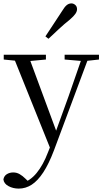

<svg xmlns="http://www.w3.org/2000/svg" viewBox="-30 -838 602 1129"><path d="M80 271Q47 271 20 256.5Q-7 242 -10 217Q-6 196 10.5 186Q27 176 48 176Q68 176 85.5 186Q103 196 120 213L149 241L117 257L97 240Q147 226 185.5 179Q224 132 252 58L281 -15L285 -28L374 -274L458 -516H497L287 47Q257 126 224.5 175.5Q192 225 156.5 248Q121 271 80 271ZM272 51 44 -516H135L304 -59L310 -46ZM-8 -488V-516H240V-488L133 -478H91ZM350 -488V-516H552V-488L470 -479H455ZM237 -624Q261 -661 285.5 -697.5Q310 -734 335 -773Q350 -798 362.5 -808Q375 -818 390 -818Q402 -818 412.5 -809Q423 -800 423 -784Q423 -771 413.5 -757Q404 -743 381 -723Q347 -696 316.5 -667.5Q286 -639 255 -610Z"/></svg>

Font: Noto Serif KR ExtraLight
Style: Regular
Weight: 400
Version: Version 2.002-H1;hotconv 1.1.0;makeotfexe 2.6.0